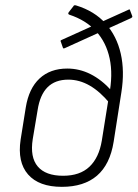

<svg xmlns="http://www.w3.org/2000/svg" viewBox="-20 -714 534 745"><path d="M220 11Q131 11 89 -37Q47 -85 60 -172L80 -297Q92 -371 133.5 -409.5Q175 -448 241 -448Q288 -448 331 -426.5Q374 -405 413 -362L406 -313Q368 -359 328 -382Q288 -405 245 -405Q194 -405 164.5 -375.5Q135 -346 126 -287L107 -174Q96 -104 126.5 -68Q157 -32 225 -32Q290 -32 327 -67Q364 -102 375 -168L403 -343Q419 -424 405.5 -487Q392 -550 352.5 -593Q313 -636 249 -657Q246 -658 245 -660.5Q244 -663 247 -667L265 -690Q266 -693 269 -693.5Q272 -694 275 -693Q347 -671 390 -622.5Q433 -574 448.5 -506Q464 -438 451 -356L421 -164Q407 -76 356.5 -32.5Q306 11 220 11ZM231 -527Q229 -526 227 -526Q225 -526 224 -529L216 -552Q213 -557 219 -559L478 -676Q484 -680 485 -673L493 -652Q494 -649 493 -647.5Q492 -646 489 -644Z"/></svg>

Font: Sofia Sans Semi Condensed Light
Style: Italic
Weight: 300
Italic angle: -9°
Version: Version 4.100